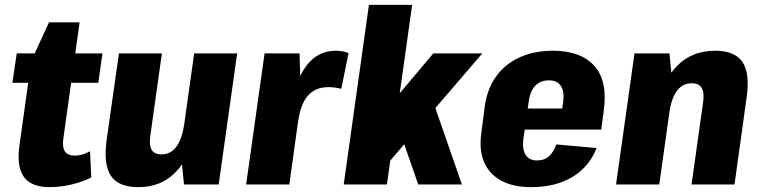

<svg xmlns="http://www.w3.org/2000/svg" viewBox="-20 -760 3135 791"><path d="M185 11Q109 11 78.5 -31Q48 -73 60 -160L109 -510L182 -668H308L241 -190Q236 -153 247.5 -136Q259 -119 289 -119Q304 -119 319.5 -123.5Q335 -128 351 -137L356 -29Q333 -17 304.5 -8Q276 1 245 6Q214 11 185 11ZM49 -540H402L385 -419H31Z M599 -199Q594 -161 605 -142.5Q616 -124 646 -124Q683 -124 706.5 -155.5Q730 -187 739 -248L802 -319L796 -273Q776 -134 713.5 -61.5Q651 11 550 11Q468 11 437 -35.5Q406 -82 419 -181L470 -540H647ZM881 0H738L724 -142L780 -540H957Z M1070 -540H1214L1220 -346L1172 0H994ZM1175 -295Q1193 -421 1240 -486Q1287 -551 1363 -551Q1378 -551 1391.5 -548.5Q1405 -546 1416 -541L1386 -394Q1360 -401 1332 -401Q1280 -401 1249.5 -367Q1219 -333 1209 -264Z M1456 -173 1765 -540H1967L1571 -79ZM1500 -740H1678L1574 0H1396ZM1618 -244 1762 -348 1883 0H1703Z M2168 11Q2095 11 2045.5 -15.5Q1996 -42 1974.5 -92Q1953 -142 1963 -212L1978 -328Q1989 -398 2026 -448Q2063 -498 2122.5 -524.5Q2182 -551 2258 -551Q2373 -551 2429 -488Q2485 -425 2467 -301L2457 -226H2111L2123 -313H2329L2291 -278L2300 -338Q2306 -382 2291 -405.5Q2276 -429 2242 -429Q2208 -429 2186.5 -408Q2165 -387 2159 -347L2136 -186Q2131 -145 2145.5 -122Q2160 -99 2192 -99Q2223 -99 2242 -116.5Q2261 -134 2272 -165L2438 -150Q2407 -72 2337.5 -30.5Q2268 11 2168 11Z M2877 -341Q2882 -380 2870.5 -398.5Q2859 -417 2830 -417Q2792 -417 2769 -386Q2746 -355 2737 -294L2671 -221L2677 -267Q2697 -407 2760.5 -479Q2824 -551 2926 -551Q3007 -551 3038.5 -505Q3070 -459 3056 -359L3006 0H2829ZM2594 -540H2738L2752 -398L2696 0H2518Z"/></svg>

Font: Pathway Extreme Condensed ExtraBold
Style: Italic
Weight: 800
Width: 3
Italic angle: -8°
Version: Version 1.001;gftools[0.9.26]